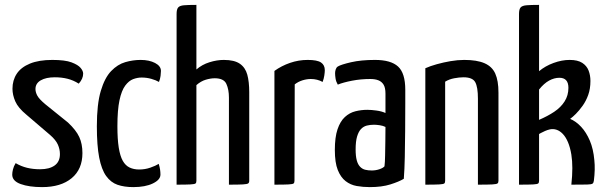

<svg xmlns="http://www.w3.org/2000/svg" viewBox="-20 -755 2472 785"><path d="M152 10Q99 10 64.5 -2.5Q30 -15 30 -41Q30 -50 33 -62.5Q36 -75 44 -88Q66 -75 90.5 -69Q115 -63 144 -63Q182 -63 203.5 -78.5Q225 -94 225 -125Q225 -145 216.5 -164Q208 -183 185 -203L88 -286Q54 -314 42.5 -340.5Q31 -367 31 -392Q31 -427 48.5 -453.5Q66 -480 102.5 -495Q139 -510 194 -510Q246 -510 272.5 -500Q299 -490 309.5 -477.5Q320 -465 320 -454Q320 -433 302 -413Q280 -427 256 -433Q232 -439 204 -439Q168 -439 146.5 -426.5Q125 -414 125 -391Q125 -378 132.5 -364Q140 -350 165 -329L258 -254Q291 -223 304 -195Q317 -167 317 -129Q317 -63 273 -26.5Q229 10 152 10Z M525 10Q488 10 460.5 0.5Q433 -9 414 -35.5Q395 -62 385.5 -111Q376 -160 376 -239Q376 -329 392 -383Q408 -437 434.5 -464.5Q461 -492 492.5 -501Q524 -510 555 -510Q590 -510 614 -497.5Q638 -485 638 -465Q638 -457 636.5 -445Q635 -433 630 -420Q618 -427 599 -432.5Q580 -438 559 -438Q542 -438 524.5 -431.5Q507 -425 492 -405Q477 -385 468.5 -345Q460 -305 460 -239Q460 -186 465.5 -151.5Q471 -117 482 -97.5Q493 -78 510 -70Q527 -62 549 -62Q573 -62 594.5 -69.5Q616 -77 629 -85Q633 -72 634.5 -61.5Q636 -51 636 -41Q636 -20 605 -5Q574 10 525 10Z M702 0V-698Q702 -717 708.5 -724.5Q715 -732 732.5 -733.5Q750 -735 783 -735V-471Q806 -491 836.5 -500.5Q867 -510 895 -510Q938 -510 960.5 -494.5Q983 -479 991 -450Q999 -421 999 -378V-16Q999 -8 994.5 -5Q990 -2 972.5 -1Q955 0 916 0V-356Q916 -389 905.5 -412Q895 -435 858 -435Q841 -435 821 -429Q801 -423 783 -407V-16Q783 -8 779.5 -5Q776 -2 759 -1Q742 0 702 0Z M1102 0V-465Q1131 -486 1166 -498Q1201 -510 1238 -510Q1277 -510 1292.5 -499.5Q1308 -489 1308 -468Q1308 -460 1306 -446.5Q1304 -433 1299 -420Q1288 -426 1276 -429Q1264 -432 1251 -432Q1234 -432 1216.5 -426.5Q1199 -421 1185 -410L1184 -16Q1184 -8 1180.5 -5Q1177 -2 1160 -1Q1143 0 1102 0Z M1492 10Q1464 10 1438.5 5.5Q1413 1 1393 -14.5Q1373 -30 1361 -60Q1349 -90 1349 -142Q1349 -194 1360 -226.5Q1371 -259 1390 -276.5Q1409 -294 1433 -300Q1457 -306 1482 -306Q1498 -306 1519.5 -303Q1541 -300 1556 -293Q1556 -293 1556 -307Q1556 -321 1556 -339.5Q1556 -358 1556 -372Q1556 -396 1548.5 -408.5Q1541 -421 1527.5 -426.5Q1514 -432 1494 -432Q1455 -432 1419 -425Q1383 -418 1361 -409Q1354 -421 1352 -433.5Q1350 -446 1350 -456Q1350 -463 1352.5 -471Q1355 -479 1361 -483Q1374 -491 1415 -500.5Q1456 -510 1513 -510Q1578 -510 1607.5 -483Q1637 -456 1637 -388V-335Q1637 -278 1636.5 -220.5Q1636 -163 1635 -112.5Q1634 -62 1631 -24Q1611 -12 1576 -1Q1541 10 1492 10ZM1500 -58Q1516 -58 1531 -63Q1546 -68 1552 -75Q1554 -91 1554.5 -119Q1555 -147 1555.5 -178Q1556 -209 1556 -236Q1546 -241 1532.5 -243Q1519 -245 1509 -245Q1493 -245 1479.5 -241.5Q1466 -238 1456 -227.5Q1446 -217 1440 -197Q1434 -177 1434 -144Q1434 -117 1438.5 -100Q1443 -83 1452 -73.5Q1461 -64 1473 -61Q1485 -58 1500 -58Z M1719 0V-476Q1739 -485 1766 -492.5Q1793 -500 1822 -505Q1851 -510 1878 -510Q1930 -510 1961 -496.5Q1992 -483 2005 -454Q2018 -425 2018 -376V-16Q2018 -8 2014 -5Q2010 -2 1993 -1Q1976 0 1934 0V-352Q1934 -399 1923 -419Q1912 -439 1875 -439Q1858 -439 1837 -435Q1816 -431 1800 -421V-16Q1800 -8 1796.5 -5Q1793 -2 1776 -1Q1759 0 1719 0Z M2102 0V-698Q2102 -717 2108.5 -724.5Q2115 -732 2133 -733.5Q2151 -735 2184 -735V-464Q2209 -485 2243 -497.5Q2277 -510 2309 -510Q2342 -510 2360.5 -498Q2379 -486 2386.5 -466.5Q2394 -447 2394 -424Q2394 -392 2385 -367Q2376 -342 2362 -322.5Q2348 -303 2334.5 -289.5Q2321 -276 2311 -269Q2335 -259 2356 -236.5Q2377 -214 2391.5 -180Q2406 -146 2410 -100Q2412 -82 2411.5 -60.5Q2411 -39 2408 -16Q2407 -8 2403 -4.5Q2399 -1 2380.5 -0.5Q2362 0 2316 0Q2320 -37 2320 -67.5Q2320 -98 2316 -123Q2311 -153 2302 -174Q2293 -195 2281 -207.5Q2269 -220 2255.5 -224.5Q2242 -229 2228 -226Q2219 -224 2208.5 -219.5Q2198 -215 2191 -211Q2184 -207 2184 -207V-16Q2184 -8 2180.5 -5Q2177 -2 2160.5 -1Q2144 0 2102 0ZM2184 -265Q2219 -280 2246 -298Q2273 -316 2288.5 -340.5Q2304 -365 2304 -396Q2304 -437 2267 -437Q2246 -437 2225 -425.5Q2204 -414 2184 -389Z"/></svg>

Font: Yanone Kaffeesatz ExtraLight
Style: Regular
Weight: 400
Version: Version 2.003